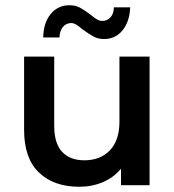

<svg xmlns="http://www.w3.org/2000/svg" viewBox="-20 -707 666 733"><path d="M551 -491V0H442V-63Q414 -29 372.5 -11.5Q331 6 283 6Q185 6 128.5 -48.5Q72 -103 72 -211V-491H187V-226Q187 -160 217 -127.5Q247 -95 302 -95Q363 -95 399.5 -133Q436 -171 436 -243V-491ZM295 -595Q281 -607 271 -613Q261 -619 252 -619Q233 -619 220.5 -604.5Q208 -590 207 -564H145Q146 -620 173.5 -653.5Q201 -687 245 -687Q268 -687 285 -678Q302 -669 327 -650Q341 -638 351 -632.5Q361 -627 370 -627Q389 -627 401.5 -640.5Q414 -654 415 -679H477Q475 -625 448 -591.5Q421 -558 377 -558Q354 -558 337 -567.5Q320 -577 295 -595Z"/></svg>

Font: Montserrat Ace
Style: Bold
Weight: 600
Designer: Julieta Ulanovsky
Foundry: Julieta Ulanovsky
Version: Version 1